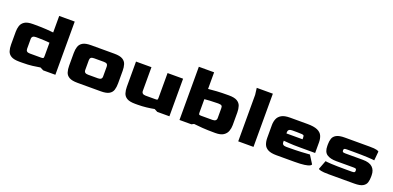

<svg xmlns="http://www.w3.org/2000/svg" viewBox="-2 -1392 4398 2150"><g transform="rotate(20 2197.5 -317.0)"><path d="M202 0Q136 0 103.5 -19.5Q71 -39 60.5 -72.5Q50 -106 50 -149V-300Q50 -338 60.5 -371.5Q71 -405 103.5 -426.5Q136 -448 202 -448H233Q306 -448 365.5 -444Q425 -440 447 -437V-634H632V0H487L448 -20Q406 -13 357.5 -6.5Q309 0 232 0ZM283 -126H416Q437 -126 442 -131Q447 -136 447 -156V-315Q422 -317 388 -319.5Q354 -322 313 -322H283Q235 -322 235 -282V-166Q235 -146 246 -136Q257 -126 283 -126Z M895 0Q829 0 796 -19Q763 -38 752.5 -71.5Q742 -105 742 -149V-300Q742 -342 753 -375.5Q764 -409 796.5 -428.5Q829 -448 895 -448H1173Q1239 -448 1271.5 -428.5Q1304 -409 1314.5 -375.5Q1325 -342 1325 -300V-149Q1325 -105 1314.5 -71.5Q1304 -38 1271.5 -19Q1239 0 1173 0ZM975 -126H1094Q1142 -126 1141 -166V-282Q1141 -302 1130.5 -312Q1120 -322 1094 -322H976Q950 -322 939 -312Q928 -302 928 -282V-166Q927 -126 975 -126Z M1582 0Q1516 0 1483.5 -19.5Q1451 -39 1440.5 -73Q1430 -107 1430 -148V-448H1614V-166Q1614 -126 1662 -126H1776Q1798 -126 1802 -130Q1806 -134 1806 -156V-448H1991V0H1846L1808 -20Q1768 -12 1716 -6Q1664 0 1611 0Z M2111 0V-634H2293V-436Q2336 -441 2394.5 -444.5Q2453 -448 2528 -448H2538Q2603 -448 2636 -428.5Q2669 -409 2680 -375.5Q2691 -342 2691 -300V-149Q2691 -112 2678.5 -77.5Q2666 -43 2633 -21.5Q2600 0 2538 0H2528Q2445 0 2383 -4.5Q2321 -9 2280 -14L2253 0ZM2324 -127H2458Q2506 -127 2506 -167V-282Q2507 -304 2497 -313Q2487 -322 2458 -322H2448Q2396 -322 2354 -319Q2312 -316 2293 -314V-158Q2293 -137 2297.5 -132Q2302 -127 2324 -127Z M2811 0V-554L2801 -634H2993V0Z M3266 0Q3200 0 3164.5 -19Q3129 -38 3116 -71.5Q3103 -105 3103 -149V-300Q3103 -340 3116.5 -373.5Q3130 -407 3165 -427.5Q3200 -448 3266 -448H3473Q3551 -448 3592.5 -429.5Q3634 -411 3649.5 -377.5Q3665 -344 3665 -300V-172H3490Q3400 -172 3353.5 -176Q3307 -180 3288 -181V-166Q3287 -126 3336 -126H3367Q3447 -126 3515 -129.5Q3583 -133 3616 -136L3676 -41Q3676 -31 3659 -22Q3642 -13 3599.5 -6.5Q3557 0 3479 0ZM3288 -268H3480V-282Q3480 -302 3476.5 -310Q3473 -318 3455 -320Q3437 -322 3394 -322H3336Q3288 -322 3288 -282Z M3889 0Q3822 0 3794 -7Q3766 -14 3766 -21L3806 -126Q3818 -123 3877.5 -119.5Q3937 -116 4051 -116H4122Q4147 -116 4153.5 -121.5Q4160 -127 4160 -141Q4160 -158 4152.5 -162.5Q4145 -167 4122 -167H3919Q3846 -167 3806 -194.5Q3766 -222 3766 -293V-313Q3766 -350 3776 -380.5Q3786 -411 3819 -429.5Q3852 -448 3919 -448H4215Q4275 -448 4300 -441Q4325 -434 4325 -427L4315 -321Q4299 -324 4234.5 -327.5Q4170 -331 4057 -331H3986Q3961 -331 3954.5 -325.5Q3948 -320 3948 -307Q3948 -294 3954.5 -288.5Q3961 -283 3986 -283H4193Q4271 -283 4308 -249Q4345 -215 4345 -154V-135Q4345 -99 4336 -68.5Q4327 -38 4295 -19Q4263 0 4193 0Z"/></g></svg>

Font: Goldman
Style: Bold
Weight: 700
Designer: Jaikishan Patel
Version: Version 1.000; ttfautohint (v1.8.3)